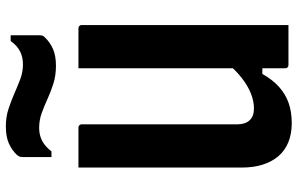

<svg xmlns="http://www.w3.org/2000/svg" viewBox="-196 -786 993 640"><g transform="rotate(-90 300.0 -465.5)"><path d="M537 0Q514 0 492 0Q470 0 448 0Q426 0 404 0Q402 0 400 -0.5Q398 -1 397 -2Q396 -3 395 -4Q394 -5 393.5 -7Q393 -9 393 -11Q393 -97 393 -183Q393 -269 393 -355.5Q393 -442 393 -528Q393 -614 393 -700Q415 -700 437 -700Q459 -700 481.5 -700Q504 -700 526 -700Q530 -700 532 -698.5Q534 -697 535.5 -695Q537 -693 537 -689Q537 -617 537 -544Q537 -471 537 -398.5Q537 -326 537 -253.5Q537 -181 537 -109Q537 -79 537 -51.5Q537 -24 537 0ZM210 11Q174 11 146 -0.5Q118 -12 99.5 -34Q81 -56 71.5 -86.5Q62 -117 62 -155Q62 -230 62 -304Q62 -378 62 -452.5Q62 -527 62 -600Q62 -625 62 -650Q62 -675 62 -700Q96 -700 129 -700Q162 -700 195 -700Q199 -700 201 -698.5Q203 -697 204.5 -695Q206 -693 206 -689Q206 -605 206 -517.5Q206 -430 206 -342Q206 -254 206 -171Q206 -144 219.5 -129.5Q233 -115 259 -115Q283 -115 308.5 -125Q334 -135 361 -156Q388 -177 415 -210V-87H374Q355 -53 331 -31.5Q307 -10 277.5 0.5Q248 11 210 11ZM406 -885Q430 -885 449 -894.5Q468 -904 484 -926H503Q503 -901 503 -877Q503 -853 503 -833Q503 -825 502 -821Q501 -817 496 -812Q480 -795 457.5 -785Q435 -775 401 -775Q369 -775 342 -783.5Q315 -792 291 -803Q267 -814 243.5 -822.5Q220 -831 194 -831Q170 -831 151 -821Q132 -811 116 -790H97Q97 -815 97 -839Q97 -863 97 -883Q97 -890 98 -894.5Q99 -899 104 -905Q120 -922 142.5 -932Q165 -942 199 -942Q231 -942 258 -933Q285 -924 309 -913.5Q333 -903 356.5 -894Q380 -885 406 -885Z"/></g></svg>

Font: RecMonoLinear Nerd Font Mono
Style: Bold
Weight: 700
Monospace: yes
Version: Version 1.085; ttfautohint (v1.8.4.7-5d5b);Nerd Fonts 3.2.1